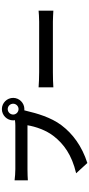

<svg xmlns="http://www.w3.org/2000/svg" viewBox="526 -1419 948 2040"><g transform="rotate(-90 1000.0 -399.0)"><path d="M861 -676C829 -676 803 -702 803 -733C803 -765 829 -791 861 -791C892 -791 918 -765 918 -733C918 -702 892 -676 861 -676ZM223 -710C190 -710 133 -714 104 -718V-577C130 -579 177 -581 223 -581H689C675 -495 637 -382 571 -299C490 -197 378 -111 179 -64L288 55C467 -2 600 -101 690 -221C774 -332 817 -487 840 -585L848 -615C852 -614 857 -614 861 -614C926 -614 980 -668 980 -733C980 -799 926 -853 861 -853C795 -853 741 -799 741 -733C741 -726 742 -720 743 -714C721 -711 700 -710 686 -710Z M1092 -306C1129 -309 1196 -311 1253 -311H1790C1832 -311 1883 -307 1907 -306V-463C1881 -461 1836 -457 1790 -457H1253C1201 -457 1128 -460 1092 -463Z"/></g></svg>

Font: Noto Sans CJK KR Bold
Style: Regular
Weight: 700
Designer: Ryoko NISHIZUKA (kana & ideographs); Paul D. Hunt (Latin, Greek & Cyrillic); Wenlong ZHANG (bopomofo); Sandoll Communica
Foundry: Adobe Systems Incorporated
Version: Version 1.004;PS 1.004;hotconv 1.0.82;makeotf.lib2.5.63406